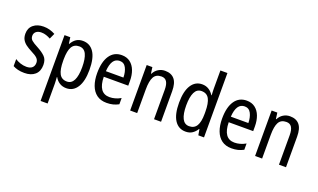

<svg xmlns="http://www.w3.org/2000/svg" viewBox="-96 -1391 3523 2130"><g transform="rotate(20 1665.5 -326.0)"><path d="M345 -211Q345 -136 299.5 -96Q254 -56 175 -56Q131 -56 97.5 -64.5Q64 -73 39 -87V-170Q63 -153 99.5 -140.5Q136 -128 173 -128Q218 -128 241 -149Q264 -170 264 -207Q264 -238 243 -260Q222 -282 167 -309Q128 -329 99 -350.5Q70 -372 54 -400.5Q38 -429 38 -471Q38 -537 84 -575Q130 -613 204 -613Q242 -613 276 -603.5Q310 -594 341 -577L311 -511Q286 -525 259 -534Q232 -543 203 -543Q163 -543 140.5 -524Q118 -505 118 -474Q118 -442 140.5 -422Q163 -402 219 -373Q277 -342 311 -308Q345 -274 345 -211Z M667 -613Q751 -613 797.5 -543.5Q844 -474 844 -335Q844 -201 798 -128.5Q752 -56 670 -56Q624 -56 589.5 -78Q555 -100 535 -137H531Q532 -117 533.5 -96.5Q535 -76 535 -60V174H452V-603H520L530 -530H535Q558 -571 590 -592Q622 -613 667 -613ZM650 -542Q590 -542 563 -495.5Q536 -449 535 -351V-332Q535 -228 562 -178Q589 -128 651 -128Q705 -128 731.5 -181Q758 -234 758 -335Q758 -435 732.5 -488.5Q707 -542 650 -542Z M1127 -612Q1186 -612 1226.5 -581Q1267 -550 1287.5 -496Q1308 -442 1308 -374V-318H1019Q1022 -127 1154 -127Q1221 -127 1286 -164V-90Q1254 -73 1220.5 -64.5Q1187 -56 1146 -56Q1075 -56 1028.5 -90.5Q982 -125 959 -187Q936 -249 936 -331Q936 -466 986 -539Q1036 -612 1127 -612ZM1127 -544Q1030 -544 1020 -384H1227Q1226 -451 1202 -497.5Q1178 -544 1127 -544Z M1637 -613Q1711 -613 1749 -567.5Q1787 -522 1787 -426V-66H1704V-413Q1704 -476 1684 -508Q1664 -540 1621 -540Q1557 -540 1531 -492.5Q1505 -445 1505 -345V-66H1422V-603H1489L1499 -530H1504Q1524 -570 1559.5 -591.5Q1595 -613 1637 -613Z M2078 -56Q1994 -56 1948 -126.5Q1902 -197 1902 -334Q1902 -469 1948 -541Q1994 -613 2076 -613Q2120 -613 2154 -591.5Q2188 -570 2210 -534H2214Q2213 -553 2212 -573.5Q2211 -594 2211 -609V-826H2294V-66H2227L2215 -135H2211Q2188 -98 2156 -77Q2124 -56 2078 -56ZM2095 -126Q2155 -126 2183 -172.5Q2211 -219 2211 -312V-338Q2211 -440 2184 -490Q2157 -540 2094 -540Q2039 -540 2013 -486Q1987 -432 1987 -333Q1987 -232 2013.5 -179Q2040 -126 2095 -126Z M2602 -612Q2661 -612 2701.5 -581Q2742 -550 2762.5 -496Q2783 -442 2783 -374V-318H2494Q2497 -127 2629 -127Q2696 -127 2761 -164V-90Q2729 -73 2695.5 -64.5Q2662 -56 2621 -56Q2550 -56 2503.5 -90.5Q2457 -125 2434 -187Q2411 -249 2411 -331Q2411 -466 2461 -539Q2511 -612 2602 -612ZM2602 -544Q2505 -544 2495 -384H2702Q2701 -451 2677 -497.5Q2653 -544 2602 -544Z M3112 -613Q3186 -613 3224 -567.5Q3262 -522 3262 -426V-66H3179V-413Q3179 -476 3159 -508Q3139 -540 3096 -540Q3032 -540 3006 -492.5Q2980 -445 2980 -345V-66H2897V-603H2964L2974 -530H2979Q2999 -570 3034.5 -591.5Q3070 -613 3112 -613Z"/></g></svg>

Font: Noto Sans Malayalam UI Condensed
Style: Regular
Weight: 400
Width: 3
Designer: Jelle Bosma - Monotype Design Team
Foundry: Monotype Imaging Inc.
Version: Version 2.104; ttfautohint (v1.8.4.7-5d5b)